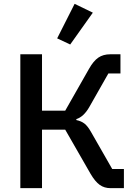

<svg xmlns="http://www.w3.org/2000/svg" viewBox="-20 -981 708 1001"><path d="M86 0V-698H199V-404H320L444 -622Q467 -663 492.5 -680.5Q518 -698 555 -698H608V-598H545L445 -422Q416 -372 378 -360V-355Q403 -350 420 -337Q437 -324 454 -294L565 -100H626V0H557Q524 0 500 -17Q476 -34 452 -75L320 -305H199V0ZM464 -915 346 -749 278 -781 369 -961Z"/></svg>

Font: IBM Plex Sans Medm
Style: Regular
Weight: 500
Designer: Mike Abbink, Paul van der Laan, Pieter van Rosmalen
Foundry: Bold Monday
Version: Version 3.005